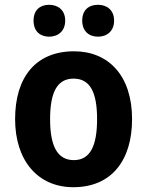

<svg xmlns="http://www.w3.org/2000/svg" viewBox="-20 -771 615 801"><path d="M120 -685C120 -640 148 -618 185 -618C222 -618 252 -641 252 -685C252 -729 222 -751 185 -751C148 -751 120 -730 120 -685ZM323 -685C323 -641 351 -618 389 -618C426 -618 456 -641 456 -685C456 -729 426 -751 389 -751C351 -751 323 -730 323 -685ZM531 -274C531 -456 432 -557 289 -557C130 -557 43 -450 43 -274C43 -102 137 10 286 10C446 10 531 -103 531 -274ZM189 -274C189 -385 218 -443 287 -443C357 -443 385 -384 385 -274C385 -164 357 -103 288 -103C218 -103 189 -164 189 -274Z"/></svg>

Font: Noto Sans Devanagari SemiCondensed
Style: Bold
Weight: 700
Width: 4
Designer: Jelle Bosma - Monotype Design Team
Foundry: Monotype Imaging Inc.
Version: Version 2.004